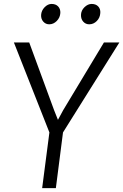

<svg xmlns="http://www.w3.org/2000/svg" viewBox="-20 -965 632 985"><path d="M437.5 -840.3Q419.4 -840.3 407.2 -853.8Q395 -867.2 395.5 -888.2Q396 -911.1 413.3 -928Q430.7 -944.8 450.2 -944.8Q471.7 -944.8 483.9 -931.9Q496.1 -918.9 494.6 -898.4Q493.2 -874 476.6 -857.2Q460 -840.3 437.5 -840.3ZM232.4 -840.3Q214.4 -840.3 202.1 -854Q189.9 -867.7 190.9 -888.2Q192.4 -911.1 209 -928Q225.6 -944.8 244.6 -944.8Q266.1 -944.8 278.3 -931.9Q290.5 -918.9 289.6 -898.4Q288.1 -874.5 271.2 -857.4Q254.4 -840.3 232.4 -840.3ZM196.3 0 233.4 -285.6 51.3 -747.1H129.9L257.3 -400.4L277.3 -350.1L304.2 -399.9L513.2 -747.1H592.3L303.2 -285.6L266.6 0Z"/></svg>

Font: HaufeMerriweatherSansLt
Style: Italic
Weight: 300
Designer: Eben Sorkin ( eben@eyebytes.com )
Foundry: Eben Sorkin
Version: Version 1.56